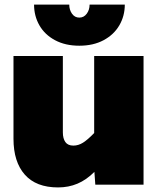

<svg xmlns="http://www.w3.org/2000/svg" viewBox="-20 -808 690 840"><path d="M301 -171Q323 -171 343.5 -184Q364 -197 392 -226V-563H608V0H397L393 -56Q358 -21 319 -4.5Q280 12 234 12Q138 12 88.5 -44Q39 -100 39 -201V-563H255V-229Q255 -202 266 -186.5Q277 -171 301 -171ZM129 -788H283Q283 -765 295 -748Q307 -731 327 -731Q347 -731 359.5 -748Q372 -765 372 -788H526Q526 -738 502 -697Q478 -656 433 -632Q388 -608 327 -608Q266 -608 221 -632Q176 -656 152.5 -697Q129 -738 129 -788Z"/></svg>

Font: Azeret Mono Black
Style: Regular
Weight: 900
Designer: Martin Vácha
Foundry: Displaay
Version: Version 1.000; Glyphs 3.0.3, build 3074